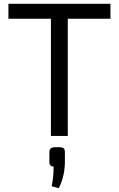

<svg xmlns="http://www.w3.org/2000/svg" viewBox="-20 -710 621 1003"><path d="M334 -690V0H246V-690ZM557 -690V-612H24V-690ZM290 59Q307 59 313 65Q319 71 319 86V141Q318 178 310 211Q302 244 287 273L250 263Q255 237 257.5 214.5Q260 192 260 160Q238 160 238 136V86Q238 71 245.5 65Q253 59 268 59Z"/></svg>

Font: Exo 2
Style: Regular
Weight: 400
Designer: Natanael Gama
Foundry: Natanael Gama
Version: Version 2.010